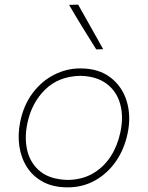

<svg xmlns="http://www.w3.org/2000/svg" viewBox="-20 -799 637 828"><path d="M272 9Q210.5 9 166.5 -14.2Q122.5 -37.5 96.8 -77.5Q71 -117.5 63.5 -168Q56 -218.5 67 -273Q82 -346.5 121.2 -398.2Q160.5 -450 214 -477Q267.5 -504 326 -504Q406 -504 457 -464.5Q508 -425 527 -360.8Q546 -296.5 530 -222Q515.5 -154 479 -102Q442.5 -50 389.5 -20.5Q336.5 9 272 9ZM274 -23Q336.5 -24.5 382.5 -52Q428.5 -79.5 457.8 -125.2Q487 -171 499 -228Q513.5 -296 498.2 -350.8Q483 -405.5 439.5 -438Q396 -470.5 326 -472Q233 -470 174.5 -412.5Q116 -355 98 -267Q84.5 -202.5 98.2 -147.5Q112 -92.5 155.2 -58.5Q198.5 -24.5 274 -23ZM395 -586Q366 -632 336 -680.8Q306 -729.5 278 -778L317 -779Q344 -731 371 -683Q398 -635 425 -587Z"/></svg>

Font: Commissioner Loud Thin
Style: Italic
Weight: 100
Italic angle: -12°
Designer: Kostas Bartsokas
Foundry: Kostas Bartsokas
Version: Version 1.000; ttfautohint (v1.8.3)